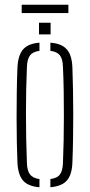

<svg xmlns="http://www.w3.org/2000/svg" viewBox="-20 -785 379 810"><path d="M53.5 -101Q52 -138 51 -186.2Q50 -234.5 50 -288.2Q50 -342 50.8 -395.8Q51.5 -449.5 53.5 -498Q55.5 -550 76.5 -575.5Q97.5 -601 146.5 -605V-570.5Q118.5 -567 106.5 -551Q94.5 -535 93.5 -501Q91.5 -456 90.5 -406.2Q89.5 -356.5 89.5 -304.8Q89.5 -253 90.5 -200.8Q91.5 -148.5 93.5 -98Q94.5 -65 106.5 -49.2Q118.5 -33.5 146.5 -29.5V5Q97.5 1 76.5 -24.2Q55.5 -49.5 53.5 -101ZM192.5 5V-29.5Q222 -33.5 233.2 -49.5Q244.5 -65.5 245.5 -96Q247.5 -142 248.5 -192Q249.5 -242 249.5 -294.5Q249.5 -347 248.8 -399.8Q248 -452.5 245.5 -504Q244.5 -536.5 232.5 -551.8Q220.5 -567 192.5 -570.5V-605Q226 -602.5 245.8 -590.2Q265.5 -578 275 -555.5Q284.5 -533 285.5 -498Q287 -455.5 288 -406.5Q289 -357.5 289 -305.8Q289 -254 288.2 -202Q287.5 -150 285.5 -101Q284.5 -67 275 -44.2Q265.5 -21.5 245.5 -9.8Q225.5 2 192.5 5ZM144.5 -640V-689H193.5V-640ZM71.5 -765H268.5V-730H71.5Z"/></svg>

Font: Big Shoulders Stencil Text Thin Thin
Style: Regular
Weight: 250
Version: Version 2.001